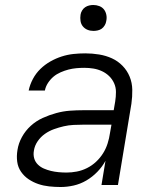

<svg xmlns="http://www.w3.org/2000/svg" viewBox="-20 -742 640 770"><path d="M223 8Q200 8 177 5.5Q154 3 133.5 -4Q113 -11 95 -23Q77 -35 64.5 -53Q52 -71 49 -93.5Q46 -116 50 -140Q54 -167 68 -192.5Q82 -218 103.5 -237.5Q125 -257 151.5 -269Q178 -281 205.5 -288.5Q233 -296 260 -298Q287 -300 314 -300H436L442 -335Q445 -354 445 -373Q445 -392 437.5 -408.5Q430 -425 417.5 -437Q405 -449 389 -456.5Q373 -464 355 -467Q337 -470 318 -470Q302 -470 286 -468.5Q270 -467 254.5 -463Q239 -459 223 -452Q207 -445 194.5 -434.5Q182 -424 172.5 -409.5Q163 -395 160 -379H95Q100 -403 112 -425.5Q124 -448 142 -465.5Q160 -483 182 -495.5Q204 -508 227.5 -515.5Q251 -523 274.5 -525.5Q298 -528 322 -528Q350 -528 377.5 -523.5Q405 -519 429 -508Q453 -497 471.5 -478Q490 -459 500 -434.5Q510 -410 510.5 -382Q511 -354 507 -326L453 0H387L403 -97Q390 -73 370 -52.5Q350 -32 326 -18Q302 -4 275.5 2Q249 8 223 8ZM247 -50Q267 -50 288 -54Q309 -58 329 -68Q349 -78 365.5 -93.5Q382 -109 393.5 -127.5Q405 -146 411.5 -166.5Q418 -187 421 -208L427 -242H314Q295 -242 275 -241Q255 -240 235.5 -235.5Q216 -231 196.5 -224Q177 -217 160 -205Q143 -193 131 -175.5Q119 -158 116 -138Q113 -122 117 -107.5Q121 -93 131.5 -82.5Q142 -72 156 -66Q170 -60 184.5 -56.5Q199 -53 215 -51.5Q231 -50 247 -50ZM355 -618Q342 -618 331 -622.5Q320 -627 312.5 -636Q305 -645 303 -657.5Q301 -670 303 -683Q304 -691 309 -699.5Q314 -708 321.5 -713Q329 -718 337.5 -720Q346 -722 354 -722Q367 -722 378.5 -717.5Q390 -713 397 -704Q404 -695 406.5 -682.5Q409 -670 406 -657Q405 -649 400 -640.5Q395 -632 388 -627Q381 -622 372 -620Q363 -618 355 -618Z"/></svg>

Font: Iosevka Aile Light Oblique
Style: Regular
Weight: 300
Italic angle: -9°
Designer: Belleve Invis
Foundry: Belleve Invis
Version: Version 31.1.0; ttfautohint (v1.8.4)